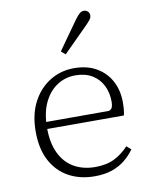

<svg xmlns="http://www.w3.org/2000/svg" viewBox="-86 -818 700 893"><g transform="rotate(-10 264.0 -371.5)"><path d="M289 12Q220 12 167 -17Q114 -46 84 -102Q54 -158 54 -240Q54 -320 84 -378Q114 -436 165.5 -468Q217 -500 280 -500Q342 -500 386 -474.5Q430 -449 453.5 -405Q477 -361 477 -305Q477 -286 475.5 -270Q474 -254 471 -243H87V-276H406Q418 -280 422 -290Q426 -300 426 -316Q426 -359 409 -393Q392 -427 359.5 -446.5Q327 -466 280 -466Q232 -466 193 -440Q154 -414 131.5 -365.5Q109 -317 109 -248Q109 -176 133 -127Q157 -78 200 -54Q243 -30 299 -30Q353 -30 390.5 -49Q428 -68 457 -100L478 -82Q459 -55 432.5 -33.5Q406 -12 371 0Q336 12 289 12ZM234 -587Q250 -610 266 -632.5Q282 -655 298 -677.5Q314 -700 329 -721Q342 -739 351.5 -747Q361 -755 371 -755Q382 -755 390 -748Q398 -741 398 -729Q398 -719 391 -709.5Q384 -700 368 -684Q351 -667 332 -648Q313 -629 293.5 -609.5Q274 -590 254 -570Z"/></g></svg>

Font: Source Serif 4 Light
Style: Regular
Weight: 300
Designer: Frank Grießhammer
Foundry: Adobe Systems Incorporated
Version: Version 4.004;hotconv 1.0.116;makeotfexe 2.5.65601